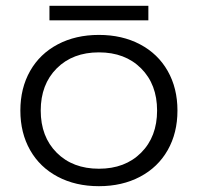

<svg xmlns="http://www.w3.org/2000/svg" viewBox="-20 -630 680 660"><path d="M590 -250Q590 -173 556.5 -114Q523 -55 461.5 -22.5Q400 10 320 10Q240 10 178.5 -22.5Q117 -55 83.5 -114Q50 -173 50 -250Q50 -327 83.5 -386Q117 -445 178.5 -477.5Q240 -510 320 -510Q400 -510 461.5 -477.5Q523 -445 556.5 -386Q590 -327 590 -250ZM520 -250Q520 -340 465 -395Q410 -450 320 -450Q230 -450 175 -395Q120 -340 120 -250Q120 -160 175 -105Q230 -50 320 -50Q410 -50 465 -105Q520 -160 520 -250ZM150 -610H490V-560H150Z"/></svg>

Font: Goli Light
Style: Regular
Weight: 300
Designer: jaikishan Patel
Foundry: MagicType
Version: Version 1.000